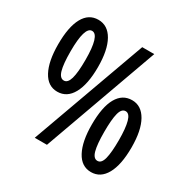

<svg xmlns="http://www.w3.org/2000/svg" viewBox="-164 -876 1024 1037"><g transform="rotate(30 348.0 -357.5)"><path d="M160 -724Q219 -724 252 -665.5Q285 -607 285 -501Q285 -394 252.5 -335Q220 -276 160 -276Q101 -276 69 -335.5Q37 -395 37 -501Q37 -609 68.5 -666.5Q100 -724 160 -724ZM513 -714 256 0H180L438 -714ZM160 -655Q114 -655 114 -501Q114 -422 125 -384Q136 -346 161 -346Q185 -346 196 -384Q207 -422 207 -501Q207 -655 160 -655ZM535 -439Q593 -439 626 -380.5Q659 -322 659 -216Q659 -108 626.5 -49.5Q594 9 535 9Q475 9 443 -51Q411 -111 411 -216Q411 -326 443 -382.5Q475 -439 535 -439ZM534 -370Q509 -370 499 -331.5Q489 -293 489 -216Q489 -138 499.5 -99.5Q510 -61 535 -61Q560 -61 570 -100.5Q580 -140 580 -216Q580 -290 569 -330Q558 -370 534 -370Z"/></g></svg>

Font: Noto Sans Thai ExtCond Med
Style: Regular
Weight: 500
Width: 2
Designer: Monotype Design Team
Foundry: Monotype Imaging Inc.
Version: Version 2.002; ttfautohint (v1.8.4.7-5d5b)